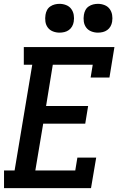

<svg xmlns="http://www.w3.org/2000/svg" viewBox="-20 -980 640 1000"><path d="M1 0V-92H56L148 -643H104V-735H576L550 -576H452L463 -643H255L220 -428H439L424 -336H205L164 -92H372L383 -159H481L454 0ZM490 -810Q472 -810 455.5 -816.5Q439 -823 429 -836.5Q419 -850 416.5 -867.5Q414 -885 417 -903Q419 -916 425 -927.5Q431 -939 442 -946.5Q453 -954 465.5 -957Q478 -960 490 -960Q508 -960 524.5 -953.5Q541 -947 551 -933.5Q561 -920 564 -902.5Q567 -885 564 -867Q562 -854 555.5 -842.5Q549 -831 538.5 -823.5Q528 -816 515.5 -813Q503 -810 490 -810ZM290 -810Q272 -810 255.5 -816.5Q239 -823 229 -836.5Q219 -850 216.5 -867.5Q214 -885 217 -903Q219 -916 225 -927.5Q231 -939 242 -946.5Q253 -954 265.5 -957Q278 -960 290 -960Q308 -960 324.5 -953.5Q341 -947 351 -933.5Q361 -920 364 -902.5Q367 -885 364 -867Q362 -854 355.5 -842.5Q349 -831 338.5 -823.5Q328 -816 315.5 -813Q303 -810 290 -810Z"/></svg>

Font: Iosevka Slab SmBdExObl
Style: Regular
Weight: 600
Width: 7
Italic angle: -9°
Monospace: yes
Designer: Belleve Invis
Foundry: Belleve Invis
Version: Version 11.1.0; ttfautohint (v1.8.3)